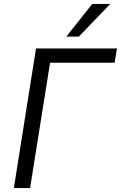

<svg xmlns="http://www.w3.org/2000/svg" viewBox="-20 -950 611 970"><path d="M50 0 162 -705H571L559 -633H233L132 0ZM315 -765 446 -930H537L378 -765Z"/></svg>

Font: Nunito Sans 10pt SemiCondensed
Style: Italic
Weight: 400
Width: 4
Italic angle: -9°
Designer: Vernon Adams
Foundry: Vernon Adams
Version: Version 3.101;gftools[0.9.27]